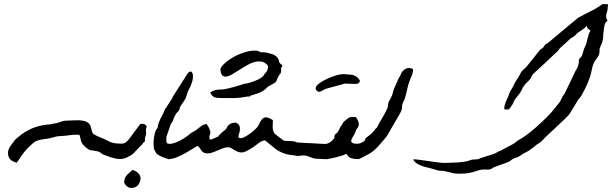

<svg xmlns="http://www.w3.org/2000/svg" viewBox="-20 -779 2999 940"><path d="M572.8 -75.7Q572.8 -59.1 574.2 -38.6Q575.7 -18.1 575.7 -1Q571.3 -0.5 566.9 -0.5Q564.5 -0.5 559.3 -0.7Q554.2 -1 544.2 -3.2Q534.2 -5.4 520.8 -9.5Q507.3 -13.7 489.3 -21Q484.4 -22.5 481.2 -24.9Q478 -27.3 474.9 -29.5Q471.7 -31.7 467.8 -34.2Q463.9 -36.6 457.5 -38.1Q449.2 -39.6 441.2 -41Q433.1 -42.5 424.8 -43.5Q420.4 -43.5 414.3 -47.1Q408.2 -50.8 401.9 -55.9Q395.5 -61 390.1 -66.9Q384.8 -72.8 381.8 -77.1Q379.4 -80.6 377.7 -85.7Q376 -90.8 374.8 -96.7Q373.5 -102.5 372.1 -108.4Q370.6 -114.3 369.1 -119.1Q360.8 -119.6 353 -119.6Q349.1 -119.6 341.6 -119.1Q334 -118.7 323.2 -117.4Q312.5 -116.2 301.3 -114.7Q290 -113.3 277.3 -112.8Q262.2 -112.8 251.7 -109.6Q241.2 -106.4 227.1 -103Q215.3 -100.1 203.9 -98.9Q192.4 -97.7 181.9 -95.7Q171.4 -93.8 161.1 -90.1Q150.9 -86.4 141.6 -78.1Q130.9 -68.4 122.8 -60.8Q114.7 -53.2 107.9 -45.4Q101.1 -37.6 94.2 -28.8Q87.4 -20 79.6 -8.3Q75.7 -2 71 4.6Q66.4 11.2 61.5 17.6Q45.9 13.7 35.6 6.3Q25.4 -1 20.5 -17.1Q19 -24.4 19 -30.8Q19 -41 23.9 -51.5Q28.8 -62 38.6 -74.7Q45.4 -82.5 47.9 -86.2Q50.3 -89.8 52 -92.3Q53.7 -94.7 57.4 -98.1Q61 -101.6 70.8 -109.4Q102.1 -135.7 136.7 -150.4Q171.4 -165 214.4 -169.4Q222.2 -169.4 225.6 -169.9Q229 -170.4 231.4 -171.1Q233.9 -171.9 237.3 -172.9Q240.7 -173.8 248 -174.8Q258.3 -176.3 264.9 -178.5Q271.5 -180.7 277.8 -182.9Q284.2 -185.1 291.5 -186.8Q298.8 -188.5 310.1 -188.5Q321.8 -188.5 335.7 -189.5Q349.6 -190.4 363.5 -190.2Q377.4 -189.9 390.1 -187.3Q402.8 -184.6 412.6 -177.2Q413.6 -176.3 416.7 -171.9Q419.9 -167.5 420.9 -167.5Q422.4 -164.6 422.9 -164.1V-163.1Q422.9 -162.6 423.8 -159.2Q425.8 -151.9 428.2 -143.8Q430.7 -135.7 432.6 -128.4Q436 -123.5 442.4 -119.9Q448.7 -116.2 456.1 -112.8Q463.4 -109.4 470.7 -106.7Q478 -104 483.9 -101.1Q492.7 -97.2 497.6 -94.7Q502.4 -92.3 510.3 -88.4Q523.9 -80.6 540.3 -78.1Q556.6 -75.7 572.8 -75.7Z M587.9 114.7Q587.9 102.1 591.8 93.3Q595.7 84.5 601.8 77.6Q607.9 70.8 615.2 64.9Q622.6 59.1 629.4 52.7Q640.1 56.2 649.2 62.3Q658.2 68.4 663.3 76.9Q668.5 85.4 668.2 96.2Q668 106.9 660.6 120.1Q653.8 131.8 643.6 136.7Q634.3 141.1 625.5 141.1Q624 141.1 617.9 140.9Q611.8 140.6 602.3 133.8Q592.8 127 587.9 114.7ZM569.3 -75.2Q583 -75.2 591.6 -79.6Q600.1 -84 611.3 -97.2Q625 -116.2 639.2 -135Q653.3 -153.8 667.5 -172.4Q677.7 -172.9 681.6 -172.6Q685.5 -172.4 687.3 -171.4Q689 -170.4 690.7 -168.2Q692.4 -166 697.8 -162.6Q697.3 -154.8 696.5 -152.6Q695.8 -150.4 695.1 -149.2Q694.3 -147.9 694.3 -145V-142.1Q694.3 -138.2 694.8 -131.8Q695.3 -127.4 695.6 -127Q695.8 -126.5 695.8 -126.2Q695.8 -126 695.3 -124.8Q694.8 -123.5 693.8 -118.2Q692.9 -115.7 691.7 -109.4Q690.4 -103 689.5 -100.6V-87.4Q689.5 -86.4 689.5 -86.2Q689.5 -85.9 688.7 -85.9Q688 -85.9 685.3 -84Q682.6 -82 676.8 -73.2Q664.1 -60.5 652.6 -48.1Q641.1 -35.6 628.4 -23.4Q614.7 -14.6 599.9 -7.6Q585 -0.5 569.3 -0.5Z M816.4 -171.9Q811 -155.8 805.4 -139.9Q799.8 -124 794.4 -108.4Q794.9 -105 794.9 -101.6Q794.9 -98.1 794.4 -94.7V-90.8Q794.4 -86.9 795.2 -83.3Q795.9 -79.6 799.3 -77.1Q802.7 -74.7 811 -74.7V0Q804.7 0 794.9 -2.9Q785.2 -5.9 775.1 -10.3Q765.1 -14.6 757.1 -19.3Q749 -23.9 746.1 -27.3Q745.1 -27.3 745.1 -29.3Q740.2 -36.1 736.8 -43.2Q733.4 -50.3 732.4 -59.1Q731.9 -65.9 731.9 -73.7Q731.9 -77.6 731.9 -85.4Q731.9 -93.3 733.6 -105Q735.4 -116.7 738.3 -127.4Q741.2 -138.2 746.1 -146.5Q749.5 -151.4 750.5 -152.3Q751.5 -153.3 751.5 -153.6Q751.5 -153.8 751.7 -155.8Q752 -157.7 753.4 -165Q756.8 -180.7 765.4 -197.3Q773.9 -213.9 780.8 -227.5Q782.2 -230.5 783 -232.2Q783.7 -233.9 784.2 -235.4Q784.7 -236.8 785.2 -238.5Q785.6 -240.2 787.1 -243.2Q790 -248 791.5 -249.8Q793 -251.5 795.4 -254.9Q802.2 -266.1 808.8 -275.9Q815.4 -285.6 821.8 -295.9Q824.2 -299.3 824.2 -299.8Q824.2 -300.3 825.2 -304.2Q843.8 -333.5 862.5 -362.8Q881.3 -392.1 899.9 -421.4Q906.7 -428.7 912.6 -428.7Q913.1 -428.7 916.3 -428.2Q919.4 -427.7 922.4 -419.9Q924.8 -414.1 924.8 -404.8Q924.8 -401.4 923.8 -392.6Q922.9 -383.8 915.5 -364.3Q913.1 -356 908 -347.4Q902.8 -338.9 898.9 -328.6Q895 -315.9 892.8 -308.6Q890.6 -301.3 884.8 -290.5Q878.4 -281.7 873.3 -273.2Q868.2 -264.6 861.8 -255.9Q860.4 -252 860.1 -250.2Q859.9 -248.5 859.9 -247.3Q859.9 -246.1 859.1 -244.1Q858.4 -242.2 855.5 -237.8Q853 -233.4 851.3 -232.2Q849.6 -231 847.4 -229Q845.2 -227.1 841.8 -222.2Q838.4 -217.3 833.5 -206.5Q831.1 -201.2 829.6 -197Q828.1 -192.9 825.2 -186.5Q823.7 -183.1 823 -181.6Q822.3 -180.2 821.3 -179Q820.3 -177.7 819.1 -176.3Q817.9 -174.8 816.4 -171.9Z M1059.1 -441.9Q1064.5 -455.6 1083.3 -471.9Q1102.1 -488.3 1127.4 -502Q1152.8 -515.6 1182.1 -524.4Q1206.1 -531.2 1228 -531.2Q1233.4 -531.2 1238.3 -530.8Q1251.5 -524.9 1255.9 -523.9Q1259.3 -522.9 1261.7 -522.9Q1262.7 -522.9 1264.9 -523.2Q1267.1 -523.4 1272.7 -523.2Q1278.3 -522.9 1294.4 -519Q1317.9 -513.7 1327.9 -506.6Q1337.9 -499.5 1341.6 -492.2Q1345.2 -484.9 1346.7 -477.5Q1348.1 -470.2 1355.5 -464.4Q1356.9 -462.9 1359.1 -462.2Q1361.3 -461.4 1362.8 -460.9Q1360.8 -452.1 1359.4 -450.2Q1357.9 -448.2 1357.2 -448Q1356.4 -447.8 1356.4 -445.8V-432.6Q1356.4 -422.9 1351.8 -417.7Q1347.2 -412.6 1343.8 -406.2Q1336.9 -393.6 1335.2 -387.9Q1333.5 -382.3 1330.8 -378.7Q1328.1 -375 1321.8 -371.3Q1315.4 -367.7 1299.3 -358.9Q1293 -356 1290 -353.3Q1287.1 -350.6 1284.9 -348.4Q1282.7 -346.2 1280.3 -343.5Q1277.8 -340.8 1273.4 -337.9Q1262.2 -331.1 1256.8 -328.1Q1251.5 -325.2 1245.6 -323Q1239.7 -320.8 1231 -318.4Q1222.2 -315.9 1205.1 -310.1Q1198.7 -306.6 1197.8 -305.7L1197.3 -305.2H1198.7Q1199.7 -305.2 1202.4 -305.9Q1205.1 -306.6 1206.1 -307.6Q1206.1 -308.1 1204.1 -308.1Q1201.7 -308.1 1193.4 -306.6Q1170.9 -302.7 1156.7 -301Q1142.6 -299.3 1130.9 -298.8H1070.3Q1056.2 -298.8 1046.4 -299.6Q1036.6 -300.3 1029.8 -303.2Q1022.9 -306.2 1018.1 -311.5Q1013.2 -316.9 1009.3 -326.7Q1017.1 -331.5 1023.4 -334.2Q1029.8 -336.9 1036.4 -338.4Q1043 -339.8 1051.3 -340.3Q1059.6 -340.8 1071.3 -341.3Q1078.6 -341.8 1091.6 -344.7Q1104.5 -347.7 1118.9 -351.6Q1133.3 -355.5 1147 -359.6Q1160.6 -363.8 1170.4 -366.7Q1174.3 -368.2 1174.8 -368.7V-369.1Q1176.8 -369.1 1183.1 -369.6Q1184.6 -369.6 1191.4 -371.3Q1198.2 -373 1207.5 -375.7Q1216.8 -378.4 1227.5 -382.6Q1238.3 -386.7 1248 -391.8Q1257.8 -397 1264.9 -403.1Q1272 -409.2 1274.4 -416Q1278.3 -419.9 1281 -423.1Q1283.7 -426.3 1286.1 -429.7Q1290 -436.5 1290.8 -441.4Q1291.5 -446.3 1292.5 -456.1Q1279.3 -473.6 1262.2 -477.1Q1255.4 -478.5 1248 -478.5Q1237.3 -478.5 1222.4 -474.4Q1207.5 -470.2 1188.2 -459Q1168.9 -447.8 1150.9 -436.3Q1132.8 -424.8 1117.2 -415.5Q1101.6 -406.2 1090.8 -404.8Q1086.9 -403.8 1084 -403.8Q1079.1 -403.8 1074.2 -406Q1069.3 -408.2 1065.7 -413.6Q1062 -418.9 1060.5 -426.5Q1059.1 -434.1 1059.1 -441.9ZM802.7 -74.2Q821.8 -74.2 840.1 -81.3Q858.4 -88.4 873.8 -97.7Q889.2 -106.9 900.4 -115.7Q911.6 -124.5 915.5 -127.9Q918.5 -129.4 921.1 -131.1Q923.8 -132.8 926.8 -134.3Q930.2 -135.7 931.2 -136.5Q932.1 -137.2 932.9 -137.7Q933.6 -138.2 934.8 -138.9Q936 -139.6 939.5 -141.6Q945.3 -146 951.4 -151.1Q957.5 -156.2 963.6 -160.6Q969.7 -165 976.8 -168.2Q983.9 -171.4 992.2 -171.4Q1004.4 -152.8 1007.3 -143.1Q1009.8 -135.7 1009.8 -130.4Q1009.8 -128.4 1009 -124.5Q1008.3 -120.6 1006.3 -115.7Q1004.9 -112.8 1004.9 -108.9Q1004.9 -105.5 1005.9 -101.6Q1005.9 -100.6 1006.3 -100.1Q1006.8 -99.6 1006.8 -98.6Q1006.8 -97.2 1007.3 -96.2Q1010.7 -95.7 1012.7 -95.7Q1015.1 -95.7 1016.6 -96.7Q1018.1 -97.7 1022.9 -99.6Q1035.6 -106 1040 -107.2Q1044.4 -108.4 1045.9 -109.1Q1047.4 -109.9 1048.6 -111.6Q1049.8 -113.3 1055.7 -120.6Q1062.5 -127 1069.6 -133.1Q1076.7 -139.2 1084 -144.5Q1086.9 -147.9 1088.1 -149.9Q1089.4 -151.9 1090.1 -153.3Q1090.8 -154.8 1091.6 -156.5Q1092.3 -158.2 1094.7 -161.6Q1101.1 -169.9 1110.8 -174.3Q1120.6 -178.7 1134.8 -178.7Q1149.4 -171.9 1152.8 -161.6Q1154.8 -154.3 1154.8 -147.5Q1154.8 -143.6 1153.6 -136.2Q1152.3 -128.9 1148.9 -120.1Q1147 -114.7 1147 -111.3Q1147 -108.4 1147.9 -106.9Q1150.4 -102.5 1156.2 -102.5Q1157.7 -102.5 1162.1 -102.8Q1166.5 -103 1176.5 -107.9Q1186.5 -112.8 1198 -120.6Q1209.5 -128.4 1219.5 -137Q1229.5 -145.5 1237.1 -153.8Q1244.6 -162.1 1247.1 -168Q1252.9 -181.6 1258.8 -190.4Q1264.6 -199.2 1272.5 -202.6Q1276.9 -204.6 1281.7 -204.6Q1285.6 -204.6 1293.2 -202.4Q1300.8 -200.2 1315.9 -190.9Q1315.9 -182.1 1315.4 -171.9Q1314.9 -167 1314.9 -162.1Q1314.9 -157.2 1315.4 -149.9Q1315.9 -142.6 1319.1 -134.3Q1322.3 -126 1329.6 -120.6Q1342.8 -110.8 1350.1 -105Q1357.4 -99.1 1361.6 -95.9Q1365.7 -92.8 1368.7 -91.3Q1371.6 -89.8 1376.2 -89.4Q1380.9 -88.9 1389.2 -88.9Q1397.5 -88.9 1412.6 -87.9Q1418.5 -87.4 1421.4 -86.7Q1424.3 -85.9 1426 -85Q1427.7 -84 1429.9 -83Q1432.1 -82 1437 -81.5Q1439.9 -81.1 1448.2 -80.6Q1456.5 -80.1 1465.3 -79.6Q1474.1 -79.1 1481.2 -78.9Q1488.3 -78.6 1489.7 -78.6Q1500 -78.1 1512.2 -77.4Q1524.4 -76.7 1536.9 -75.9Q1549.3 -75.2 1561 -74.7Q1572.8 -74.2 1582.5 -74.2V0.5Q1568.4 0.5 1557.6 -0.5Q1546.9 -1.5 1534.7 -1.5Q1520.5 -1.5 1511.5 -4.9Q1502.4 -8.3 1493.7 -12Q1484.9 -15.6 1474.6 -17.6Q1470.7 -18.1 1465.8 -18.1Q1458 -18.1 1447.3 -16.1Q1443.8 -15.6 1440.9 -15.6Q1439.5 -15.6 1436.8 -15.6Q1434.1 -15.6 1430.2 -16.4Q1426.3 -17.1 1421.9 -18.1Q1417.5 -19 1411.6 -19.5Q1399.9 -20 1387 -23.2Q1374 -26.4 1361.3 -31.7Q1348.6 -37.1 1337.9 -43.7Q1327.1 -50.3 1319.8 -57.6Q1308.6 -65.9 1298.8 -74.5Q1289.1 -83 1278.8 -90.8Q1276.9 -91.3 1274.4 -91.3Q1270 -91.3 1263.4 -88.6Q1256.8 -85.9 1248.8 -80.3Q1240.7 -74.7 1233.4 -68.8Q1226.1 -63 1221.2 -59.6Q1200.2 -45.9 1186.8 -39.3Q1173.3 -32.7 1162.6 -32.7H1160.6Q1150.4 -32.7 1140.1 -37.6Q1129.9 -42.5 1114.7 -52.2Q1106 -58.1 1095.7 -58.1Q1093.8 -58.1 1085.9 -56.9Q1078.1 -55.7 1064.2 -50.3Q1050.3 -44.9 1036.1 -38.6Q1022 -32.2 1008.8 -29.3Q1002.4 -27.8 996.6 -27.8Q989.7 -27.8 980.5 -30.5Q971.2 -33.2 961.9 -47.9Q959.5 -51.3 958.3 -53.2Q957 -55.2 955.8 -56.6Q954.6 -58.1 952.9 -59.8Q951.2 -61.5 948.2 -64.9Q937.5 -60.1 920.9 -49.3Q904.3 -38.6 884.5 -27.6Q864.7 -16.6 843.5 -8.3Q822.3 0 802.7 0.5Z M1665.5 -416Q1680.2 -415 1687 -414.3Q1693.8 -413.6 1696.3 -413.6L1697.8 -413.1H1696.3Q1698.7 -413.1 1705.6 -412.6Q1710.4 -411.6 1718 -407.7Q1725.6 -403.8 1731.7 -398.2Q1737.8 -392.6 1740.7 -386.2Q1741.7 -384.3 1741.7 -382.3Q1741.7 -378.4 1738.3 -375Q1735.4 -371.1 1731.2 -369.6Q1727.1 -368.2 1722.2 -368.2H1717.3Q1714.8 -368.2 1710.9 -368.4Q1707 -368.7 1701.2 -368.7Q1687.5 -368.7 1682.1 -369.1Q1676.8 -369.6 1673.8 -369.9Q1670.9 -370.1 1668 -369.4Q1665 -368.7 1656.7 -366.5Q1648.4 -364.3 1632.1 -359.6Q1615.7 -355 1585.9 -347.2Q1575.2 -344.7 1567.9 -340.8Q1560.5 -336.9 1554.9 -333.7Q1549.3 -330.6 1544.9 -329.6H1543Q1539.1 -329.6 1534.2 -332.5Q1525.4 -338.4 1525.4 -345.7Q1525.4 -347.7 1526.9 -353.3Q1528.3 -358.9 1540 -368.4Q1551.8 -377.9 1569.6 -387.2Q1587.4 -396.5 1605.7 -403.3Q1624 -410.2 1640.6 -413.6Q1653.3 -416 1661.1 -416ZM1739.3 0Q1719.2 -0.5 1708.5 -2.4Q1697.8 -4.4 1691.9 -8.1Q1686 -11.7 1682.9 -16.4Q1679.7 -21 1675.3 -26.4Q1669.9 -22.5 1656.5 -17.8Q1643.1 -13.2 1627.2 -9.3Q1611.3 -5.4 1596.9 -2.7Q1582.5 0 1575.2 0V-74.7Q1580.1 -74.7 1585.4 -76.9Q1590.8 -79.1 1595.7 -82.3Q1600.6 -85.4 1604.7 -89.4Q1608.9 -93.3 1611.8 -96.7Q1615.7 -102.1 1616.7 -104.2Q1617.7 -106.4 1617.4 -107.7Q1617.2 -108.9 1617.2 -110.4V-111.3Q1617.2 -112.8 1618.2 -115.7Q1620.6 -122.1 1625 -124.5Q1629.4 -127 1633.8 -132.8Q1637.7 -139.2 1639.4 -143.3Q1641.1 -147.5 1644.5 -153.8Q1646.5 -157.2 1647.5 -158.7Q1648.4 -160.2 1648.9 -160.9Q1649.4 -161.6 1649.9 -162.1Q1650.4 -162.6 1651.9 -165Q1656.7 -172.9 1658 -175.5Q1659.2 -178.2 1660.2 -179.7Q1661.1 -181.2 1663.6 -183.3Q1666 -185.5 1673.8 -191.9Q1681.2 -198.2 1686 -201.4Q1690.9 -204.6 1695.8 -205.6Q1700.7 -206.5 1706.8 -206.3Q1712.9 -206.1 1722.7 -205.6Q1733.4 -189.5 1735.8 -179.2Q1736.8 -174.8 1736.8 -170.9Q1736.8 -166 1734.9 -160.6Q1732.9 -155.3 1728.3 -149.9Q1723.6 -144.5 1721.7 -137.7Q1717.8 -125 1710.2 -113.5Q1702.6 -102.1 1700.2 -93.8Q1699.2 -91.3 1699.2 -89.4Q1699.2 -83.5 1705.8 -79.1Q1712.4 -74.7 1739.3 -74.7Z M1732.4 -76.2Q1743.2 -76.2 1746.1 -78.6Q1758.3 -84.5 1762 -87.2Q1765.6 -89.8 1766.4 -91.8Q1767.1 -93.8 1767.3 -96.2Q1767.6 -98.6 1772 -103.5Q1774.4 -106.4 1778.1 -108.9Q1781.7 -111.3 1786.6 -115Q1791.5 -118.7 1798.1 -124.8Q1804.7 -130.9 1813.5 -141.6Q1816.4 -145 1816.9 -146.2Q1817.4 -147.5 1817.9 -147.9Q1818.4 -148.4 1819.6 -149.4Q1820.8 -150.4 1824.7 -153.3Q1836.9 -178.2 1851.1 -200.9Q1865.2 -223.6 1876.5 -249Q1878.4 -254.4 1878.9 -256.8Q1879.4 -259.3 1879.4 -261Q1879.4 -262.7 1879.4 -265.1Q1879.4 -267.6 1880.9 -273.4Q1881.8 -278.3 1884 -282.5Q1886.2 -286.6 1888.7 -290.8Q1891.1 -294.9 1894 -300.3Q1897 -305.7 1899.9 -313.5Q1902.3 -319.8 1903.3 -325.2Q1904.3 -330.6 1906.2 -337.4Q1912.6 -352.5 1919.2 -367.4Q1925.8 -382.3 1932.6 -397.5Q1934.1 -399.9 1934.6 -400.4Q1935.1 -400.9 1935.3 -401.4Q1935.5 -401.9 1936 -402.6Q1936.5 -403.3 1938.5 -406.2Q1939.5 -407.7 1940.7 -411.4Q1941.9 -415 1942.9 -417.5Q1949.2 -430.2 1957.3 -436.5Q1965.3 -442.9 1973.6 -444.8Q1978.5 -445.8 1982.9 -445.8Q1986.3 -445.8 1991.5 -444.8Q1996.6 -443.8 2002 -440.9Q2002.4 -439 2002.4 -436Q2002.4 -433.6 2001.7 -429Q2001 -424.3 1999.3 -418.2Q1997.6 -412.1 1995.1 -406Q1992.7 -399.9 1990.2 -395.5Q1987.3 -387.2 1984.1 -379.2Q1981 -371.1 1978.5 -362.8Q1973.1 -342.3 1968 -318.6Q1962.9 -294.9 1953.6 -277.3Q1948.7 -267.1 1948.5 -262.5Q1948.2 -257.8 1948.2 -252.9Q1948.2 -248 1946.3 -241Q1944.3 -233.9 1935.5 -218.8Q1920.4 -192.4 1905 -166.3Q1889.6 -140.1 1874.5 -113.3Q1864.7 -101.6 1853.8 -88.1Q1842.8 -74.7 1830.6 -61.8Q1818.4 -48.8 1804.9 -37.8Q1791.5 -26.9 1777.3 -20.5Q1770 -17.1 1764.2 -13.7Q1758.3 -10.3 1753.2 -7.6Q1748 -4.9 1743.2 -3.2Q1738.3 -1.5 1732.4 -1.5Z M2954.1 -678.2Q2943.8 -669.4 2940.4 -657.7Q2937 -646 2936 -631.8Q2935.5 -627.9 2935.5 -627V-627.9Q2936 -629.9 2936 -630.1Q2936 -630.4 2935.1 -624Q2934.1 -618.7 2933.6 -613Q2933.1 -607.4 2933.1 -602.1Q2932.6 -589.8 2930.7 -581.1Q2928.7 -572.3 2926 -565.7Q2923.3 -559.1 2920.7 -554Q2918 -548.8 2916.5 -543Q2915 -537.6 2915 -534.7V-533.2Q2915.5 -531.7 2915.5 -529.3Q2915.5 -527.3 2915 -523.9Q2914.1 -515.1 2911.4 -508.8Q2908.7 -502.4 2904.5 -496.8Q2900.4 -491.2 2895.8 -484.9Q2891.1 -478.5 2886.7 -469.2Q2881.8 -459.5 2879.6 -447.3Q2877.4 -435.1 2872.6 -416.7Q2867.7 -398.4 2857.4 -372.8Q2847.2 -347.2 2826.7 -311.5Q2823.7 -306.2 2821.3 -303.2Q2818.8 -300.3 2816.9 -298.3Q2814.9 -296.4 2813.2 -294.4Q2811.5 -292.5 2809.6 -289.1Q2801.3 -274.9 2793.5 -262Q2785.6 -249 2777.3 -236.3Q2772.9 -228.5 2770.3 -224.1Q2767.6 -219.7 2764.9 -216.6Q2762.2 -213.4 2758.8 -210.2Q2755.4 -207 2749.5 -201.7Q2748.5 -200.7 2748.5 -200.2Q2748.5 -199.7 2747.6 -198.7Q2722.7 -175.3 2698.2 -152.3Q2673.8 -129.4 2648.9 -106Q2639.2 -94.7 2631.3 -87.2Q2623.5 -79.6 2610.8 -73.2Q2602.5 -66.4 2594.5 -60.1Q2586.4 -53.7 2578.1 -47.9Q2565.9 -38.6 2553 -32.5Q2540 -26.4 2526.4 -16.6Q2521 -12.7 2518.1 -11.2Q2515.1 -9.8 2512.7 -9Q2510.3 -8.3 2506.8 -7.3Q2503.4 -6.3 2497.1 -3.9Q2490.2 -1 2487.3 1.2Q2484.4 3.4 2482.2 5.4Q2480 7.3 2477.3 9.3Q2474.6 11.2 2468.8 14.2Q2453.6 19.5 2438.7 25.1Q2423.8 30.8 2408.2 36.1Q2399.4 39.1 2396.2 40.8Q2393.1 42.5 2391.6 43.7Q2390.1 44.9 2388.7 45.9Q2387.2 46.9 2382.3 48.8Q2378.4 50.3 2375.7 50.8Q2373 51.3 2369.6 51.3Q2366.2 51.3 2362.1 51Q2357.9 50.8 2351.6 50.8Q2333.5 50.8 2317.4 56.6Q2301.3 62.5 2280.8 66.9Q2262.2 71.3 2236.8 71.3Q2234.4 71.3 2218.8 71.3Q2203.1 71.3 2160.6 59.6Q2152.8 57.6 2147.2 57.4Q2141.6 57.1 2136.5 57.1Q2131.3 57.1 2126 56.2Q2120.6 55.2 2113.8 52.2Q2103 48.8 2092.3 46.1Q2081.5 43.5 2070.3 40.5Q2061.5 38.6 2051.3 35.4Q2041 32.2 2031.5 27.6Q2022 22.9 2014.4 16.6Q2006.8 10.3 2002.9 1.5Q2004.4 1 2007.8 1Q2011.2 1 2018.8 1.7Q2026.4 2.4 2041 4.4Q2055.7 6.3 2073 9Q2090.3 11.7 2106.9 13.9Q2123.5 16.1 2137.7 17.6Q2148.4 18.6 2155.8 18.6H2160.6Q2172.4 18.1 2188.7 17.6Q2205.1 17.1 2221.7 16.1Q2238.3 15.1 2253.2 12.9Q2268.1 10.7 2277.8 6.8Q2285.6 3.4 2292.7 2.4Q2299.8 1.5 2305.9 1.5Q2312 1.5 2317.9 0.7Q2323.7 0 2329.6 -3.9Q2337.9 -6.3 2345.5 -8.8Q2353 -11.2 2361.3 -14.2Q2374 -18.1 2386 -21.5Q2397.9 -24.9 2408.2 -30.3Q2416 -35.2 2419.4 -36.9Q2422.9 -38.6 2425.8 -39.3Q2428.7 -40 2432.4 -41.7Q2436 -43.5 2444.3 -48.8L2485.4 -70.3Q2491.7 -73.2 2495.4 -75.7Q2499 -78.1 2502.4 -81.1Q2505.9 -84 2510.3 -87.4Q2514.6 -90.8 2522.5 -95.2Q2532.7 -100.6 2546.4 -110.1Q2560.1 -119.6 2575 -131.3Q2589.8 -143.1 2605.2 -156.7Q2620.6 -170.4 2634.5 -183.6Q2648.4 -196.8 2660.4 -208.7Q2672.4 -220.7 2680.2 -230Q2689.9 -241.2 2699.5 -253.4Q2709 -265.6 2719.2 -277.8Q2723.1 -284.2 2725.8 -289.3Q2728.5 -294.4 2730.7 -299.6Q2732.9 -304.7 2735.8 -309.6Q2738.8 -314.5 2743.7 -319.8Q2757.8 -348.6 2771.7 -377.4Q2785.6 -406.2 2799.3 -435.5Q2800.3 -436.5 2801.3 -437.5Q2802.2 -438.5 2802.7 -439.9Q2804.7 -443.8 2805.7 -445.3Q2806.2 -445.3 2806.6 -447Q2807.1 -448.7 2808.1 -451.2Q2809.1 -453.6 2810.1 -457.5Q2811.5 -462.4 2812.3 -464.8Q2813 -467.3 2813.5 -470Q2814 -472.7 2814 -476.1Q2814 -479.5 2814 -486.3Q2814.5 -489.7 2816.7 -491.7Q2818.8 -493.7 2821.3 -496.1Q2823.7 -498.5 2826.4 -502Q2829.1 -505.4 2831.1 -511.7Q2833 -518.1 2834.5 -523.2Q2835.9 -528.3 2837.2 -532.7Q2838.4 -537.1 2840.1 -541.5Q2841.8 -545.9 2844.7 -551.3Q2849.6 -561.5 2852.1 -570.6Q2854.5 -579.6 2856.4 -588.9Q2858.4 -598.1 2861.3 -608.2Q2864.3 -618.2 2871.1 -629.4Q2866.2 -633.3 2863.5 -635Q2860.8 -636.7 2858.9 -638.2Q2856.9 -639.6 2855.7 -642.1Q2854.5 -644.5 2853 -650.4V-651.4Q2853 -651.9 2852.1 -652.8Q2846.7 -645.5 2839.4 -639.9Q2832 -634.3 2824.7 -629.4Q2817.4 -624.5 2810.1 -619.4Q2802.7 -614.3 2797.4 -607.4Q2791.5 -600.6 2783.4 -596.7Q2775.4 -592.8 2768.6 -586.4Q2757.3 -575.2 2745.8 -564.9Q2734.4 -554.7 2722.7 -544.4Q2719.2 -541.5 2717.5 -538.8Q2715.8 -536.1 2714.4 -533.7Q2712.9 -531.2 2710.9 -528.8Q2709 -526.4 2705.6 -524.4Q2676.8 -497.1 2647.7 -470Q2618.7 -442.9 2588.9 -415.5Q2583 -407.2 2580.6 -400.6Q2578.1 -394 2569.8 -385.3Q2565.9 -380.9 2563.2 -378.4Q2560.5 -376 2558.1 -373.8Q2555.7 -371.6 2552.7 -368.4Q2549.8 -365.2 2546.4 -359.9Q2539.1 -350.1 2537.1 -345.5Q2535.2 -340.8 2532.7 -335.7Q2530.3 -330.6 2524.9 -322.5Q2519.5 -314.5 2506.3 -298.8Q2502 -293.9 2499.8 -290Q2497.6 -286.1 2495.8 -282.5Q2494.1 -278.8 2492.7 -275.1Q2491.2 -271.5 2488.8 -267.1Q2487.8 -265.6 2486.3 -263.9Q2484.9 -262.2 2483.4 -259.8Q2479.5 -254.4 2477.1 -250.5Q2474.6 -246.6 2471.7 -244.6Q2468.8 -242.7 2463.9 -242.7Q2458.5 -242.7 2448.7 -244.1Q2448.7 -256.3 2451.2 -265.4Q2453.6 -274.4 2457 -282.5Q2460.4 -290.5 2464.6 -298.6Q2468.8 -306.6 2471.7 -316.4Q2473.6 -323.7 2476.3 -328.9Q2479 -334 2481.9 -338.6Q2484.9 -343.3 2488.3 -348.4Q2491.7 -353.5 2494.6 -360.8Q2501.5 -377.4 2511.5 -391.1Q2521.5 -404.8 2529.8 -422.9Q2530.3 -424.3 2530.8 -424.8V-425.3L2533.7 -428.2Q2533.7 -429.2 2534.4 -429.9Q2535.2 -430.7 2536.1 -431.6Q2541.5 -437 2547.6 -442.6Q2553.7 -448.2 2559.1 -453.6Q2561 -455.6 2561 -456.5Q2575.2 -473.6 2588.9 -491Q2602.5 -508.3 2616.2 -525.4Q2621.6 -532.7 2623.5 -534.9Q2625.5 -537.1 2626.2 -537.6Q2627 -538.1 2628.2 -538.3Q2629.4 -538.6 2633.8 -542Q2639.6 -546.9 2641.4 -548.8Q2643.1 -550.8 2643.3 -551.8Q2643.6 -552.7 2644.3 -554.4Q2645 -556.2 2648.9 -560.1Q2652.8 -563.5 2657.2 -565.7Q2661.6 -567.9 2666.5 -571.8Q2702.1 -602.1 2738 -631.8Q2773.9 -661.6 2809.6 -691.4Q2836.9 -707 2866 -720.9Q2895 -734.9 2920.4 -752Q2925.3 -755.4 2927.2 -757.1Q2929.2 -758.8 2930.9 -759Q2932.6 -759.3 2934.6 -759Q2936.5 -758.8 2941.4 -758.8H2944.8Q2948.7 -758.8 2951.4 -758.3Q2954.1 -757.8 2957 -757.8Q2955.6 -748 2955.3 -743.2Q2955.1 -738.3 2954.8 -734.9Q2954.6 -731.4 2953.6 -727.1Q2952.6 -722.7 2949.7 -713.9Q2949.7 -712.4 2949.2 -711.9Q2948.7 -711.4 2948.7 -710.4Q2947.3 -704.1 2947.3 -699.7Q2947.3 -695.3 2948.7 -690.2Q2950.2 -685.1 2954.1 -678.2Z"/></svg>

Font: DimaRavanNevis
Style: regular
Weight: 400
Designer: R.Balvardi
Foundry: Dima Software Group
Version: Version 1.00;May 26, 2019;FontCreator 11.5.0.2427 64-bit